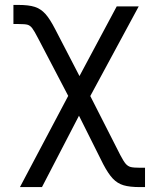

<svg xmlns="http://www.w3.org/2000/svg" viewBox="-20 -556 609 775"><path d="M281.2 -217.8H319.3L465.8 70.3Q478.5 94.7 487.3 105Q496.1 115.2 507.8 118.2Q519.5 121.1 544.9 121.1H565.4V199.2H544.9Q503.9 199.2 479 191.9Q454.1 184.6 435.5 165Q417 145.5 396.5 106.4L298.8 -88.9L149.4 199.2H60.5ZM54.7 -459H34.2V-536.1H54.7Q95.7 -536.1 120.1 -528.3Q144.5 -520.5 163.1 -500Q181.6 -479.5 203.1 -437.5L300.8 -249L451.2 -530.3H540L331.1 -143.6H268.6L133.8 -401.4Q118.2 -431.6 109.9 -442.4Q101.6 -453.1 91.3 -456.1Q81.1 -459 54.7 -459Z"/></svg>

Font: Pretendard Std Variable
Style: Regular
Weight: 400
Designer: Base glyphs from Inter by Rasmus Andersson; Hangeul glyphs from Noto Sans CJK(Source Han Sans) by Jang Soo-young and Kan
Foundry: Kil Hyung-jin
Version: Version 1.309;Glyphs 3.2 (3225)